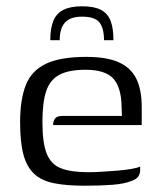

<svg xmlns="http://www.w3.org/2000/svg" viewBox="-20 -585 505 611"><path d="M241 -565Q280 -565 301.5 -553.5Q323 -542 332 -518.5Q341 -495 341 -457H311Q311 -495 296.5 -513.5Q282 -532 241 -532Q204 -532 187 -513.5Q170 -495 170 -457H140Q140 -494 149.5 -518Q159 -542 181.5 -553.5Q204 -565 241 -565ZM249 6Q191 6 151.5 -2Q112 -10 88.5 -32Q65 -54 54.5 -93.5Q44 -133 44 -196Q44 -268 62 -314Q80 -360 126 -382Q172 -404 255 -404Q319 -404 357.5 -387Q396 -370 413.5 -335Q431 -300 431 -244V-187H149Q149 -199 155 -207.5Q161 -216 177 -216H368L367 -245Q366 -307 340.5 -335Q315 -363 252 -363Q199 -363 169 -347Q139 -331 127 -295Q115 -259 115 -197Q115 -131 128.5 -96.5Q142 -62 174 -49.5Q206 -37 261 -37Q280 -37 304.5 -38.5Q329 -40 354 -42Q379 -44 398.5 -47.5Q418 -51 426 -55V-43Q426 -33 420.5 -24Q415 -15 398 -9Q376 0 338.5 3Q301 6 249 6Z"/></svg>

Font: Genos
Style: Regular
Weight: 400
Designer: Robert E. Leuschke
Foundry: Robert E. Leuschke
Version: Version 1.010